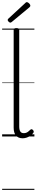

<svg xmlns="http://www.w3.org/2000/svg" viewBox="-20 -1278 342 1798"><path d="M192 17Q152 17 130 -8Q108 -33 108 -82V-996Q108 -1006 114 -1010.5Q120 -1015 133 -1015Q147 -1015 153.5 -1010.5Q160 -1006 160 -996V-94Q160 -63 170 -47Q180 -31 202 -31Q213 -31 223 -34Q233 -37 243 -44.5Q253 -52 263 -62Q269 -68 275.5 -68Q282 -68 289 -60Q294 -55 295.5 -48.5Q297 -42 293 -35Q282 -19 265.5 -7.5Q249 4 230 10.5Q211 17 192 17ZM77 -1066Q70 -1066 61 -1074.5Q52 -1083 52 -1090Q52 -1093 53 -1096Q54 -1099 58 -1103L216 -1249Q220 -1253 223 -1255.5Q226 -1258 230 -1258Q237 -1258 245 -1252.5Q253 -1247 258.5 -1239.5Q264 -1232 264 -1225Q264 -1221 262.5 -1218Q261 -1215 256 -1210L91 -1073Q86 -1070 83.5 -1068Q81 -1066 77 -1066ZM0 490H302V500H0ZM0 -20H302V0H0ZM0 -505H302V-500H0ZM0 -1010H302V-1000H0Z"/></svg>

Font: Playwrite ES Deco Guides
Style: Regular
Weight: 400
Designer: Veronika Burian, José Scaglione
Foundry: TypeTogether
Version: Version 1.003